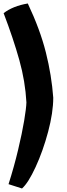

<svg xmlns="http://www.w3.org/2000/svg" viewBox="-20 -924 379 1086"><path d="M129.4 -344.7Q123 -463.4 89.4 -584Q55.7 -704.6 0.5 -849.6Q53.2 -890.1 137.2 -904.3Q207 -756.8 239.5 -627.2Q272 -497.6 281.2 -371.6Q281.2 -287.6 252.2 -178.7Q223.1 -69.8 181.4 20.8Q139.6 111.3 104.5 142.1L28.3 117.7Q60.1 17.6 82.5 -76.9Q105 -171.4 116.7 -241.5Q128.4 -311.5 129.4 -344.7Z"/></svg>

Font: Fruktur
Style: Regular
Weight: 400
Designer: Viktoriya Grabowska
Foundry: Viktoriya Grabowska
Version: Version 1.004; ttfautohint (v1.4.1)